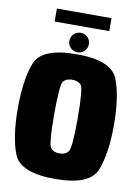

<svg xmlns="http://www.w3.org/2000/svg" viewBox="-98 -973 755 1042"><g transform="rotate(10 279.5 -452.0)"><path d="M279 5Q470.5 5 507.2 -87.5Q544 -180 544 -338Q544 -496.5 507.2 -589.2Q470.5 -682 279 -682Q87.5 -682 51 -589.8Q14.5 -497.5 14.5 -338Q14.5 -180 51.2 -87.5Q88 5 279 5ZM279 -135.5Q248 -135.5 231.2 -155Q214.5 -174.5 214.5 -338Q214.5 -506 231.2 -523.8Q248 -541.5 279 -541.5Q310.5 -541.5 327.2 -523.8Q344 -506 344 -338Q344 -174.5 327.2 -155Q310.5 -135.5 279 -135.5ZM280 -693Q302.5 -693 318.2 -709Q334 -725 334 -747Q334 -769 318.5 -784.8Q303 -800.5 280 -800.5Q258 -800.5 242.2 -784.8Q226.5 -769 226.5 -747Q226.5 -724.5 242.2 -708.8Q258 -693 280 -693ZM129.5 -836H430.5V-907.5H129.5Z"/></g></svg>

Font: Anybody Condensed Black
Style: Regular
Weight: 900
Width: 3
Designer: Tyler Finck
Foundry: Etcetera Type Company
Version: Version 1.113;gftools[0.9.25]